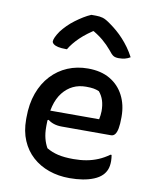

<svg xmlns="http://www.w3.org/2000/svg" viewBox="-91 -885 781 967"><g transform="rotate(10 300.0 -401.5)"><path d="M328 -547Q395 -547 441 -520Q487 -493 511.5 -445.5Q536 -398 536 -338V-333Q536 -299 532 -277.5Q528 -256 520 -246Q512 -236 500 -236H248Q225 -236 207 -242Q189 -248 177 -258L159 -248L160 -305H427Q429 -315 430.5 -326Q432 -337 432 -347Q432 -378 424.5 -401.5Q417 -425 401 -444Q387 -450 372.5 -452.5Q358 -455 334 -455Q261 -455 216 -398.5Q171 -342 171 -229V-220Q171 -188 177.5 -162.5Q184 -137 196 -116Q223 -100 255 -92.5Q287 -85 334 -85Q369 -85 400 -90.5Q431 -96 459.5 -108Q488 -120 514 -139H520Q521 -132 522 -124.5Q523 -117 523 -108Q523 -82 516 -64.5Q509 -47 496 -34Q480 -18 454.5 -7.5Q429 3 398 8Q367 13 331 13Q274 13 225.5 -4Q177 -21 141 -53.5Q105 -86 85 -133Q65 -180 65 -240V-250Q65 -320 85 -375Q105 -430 141 -468.5Q177 -507 224.5 -527Q272 -547 328 -547ZM297 -816Q303 -816 308 -816Q313 -816 321 -816Q340 -816 356 -811.5Q372 -807 399 -787Q416 -775 433.5 -760Q451 -745 468 -726.5Q485 -708 500.5 -686.5Q516 -665 529 -640Q516 -632 502 -628.5Q488 -625 470 -625Q453 -625 443 -631Q433 -637 418 -657Q398 -681 372 -703Q346 -725 299 -751L355 -737H289L344 -752Q290 -719 257 -687Q224 -655 206 -624H200Q176 -624 160.5 -627.5Q145 -631 137 -637.5Q129 -644 129 -651Q129 -659 135 -672.5Q141 -686 154 -705Q167 -722 183.5 -738.5Q200 -755 219.5 -769.5Q239 -784 258.5 -796Q278 -808 297 -816Z"/></g></svg>

Font: Recursive Casual Medium
Style: Regular
Weight: 500
Version: Version 1.047